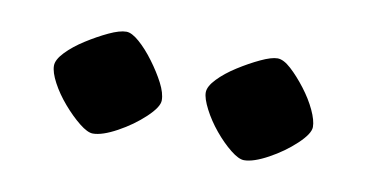

<svg xmlns="http://www.w3.org/2000/svg" viewBox="-33 -788 543 284"><g transform="rotate(10 238.5 -646.5)"><path d="M343 -568Q335 -568 322.5 -578Q310 -588 298 -602.5Q286 -617 278 -632.5Q270 -648 270 -657Q270 -666 281 -677.5Q292 -689 308.5 -699.5Q325 -710 341 -717.5Q357 -725 366 -725Q375 -725 386.5 -714.5Q398 -704 409.5 -689Q421 -674 428 -659Q435 -644 435 -634Q435 -624 418 -608Q401 -592 379 -580Q357 -568 343 -568ZM116 -568Q108 -568 95.5 -578Q83 -588 70.5 -602.5Q58 -617 50 -632Q42 -647 42 -657Q42 -666 53 -677.5Q64 -689 80.5 -699.5Q97 -710 113 -717.5Q129 -725 139 -725Q147 -725 158.5 -715Q170 -705 181.5 -689.5Q193 -674 200.5 -659.5Q208 -645 208 -634Q208 -624 191 -608Q174 -592 152 -580Q130 -568 116 -568Z"/></g></svg>

Font: Texturina 12pt ExtraBold
Style: Regular
Weight: 800
Designer: Guillermo Torres Carreño
Foundry: Omnibus-Type
Version: Version 1.002